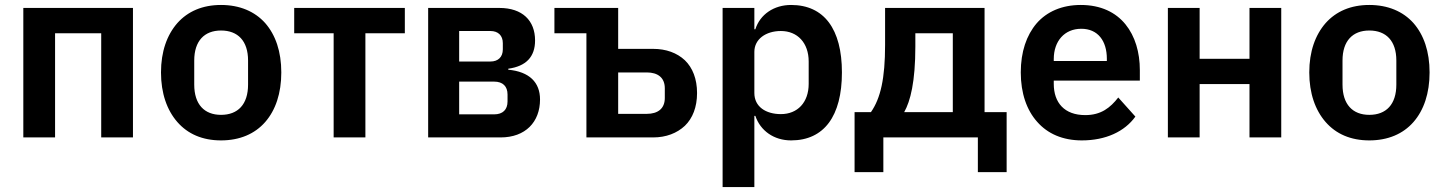

<svg xmlns="http://www.w3.org/2000/svg" viewBox="-20 -554 5822 774"><path d="M74 -522H516V0H388V-420H202V0H74Z M871 12C796 12 737 -14 695 -62C653 -110 629 -178 629 -262C629 -346 653 -413 695 -461C737 -508 796 -534 871 -534C946 -534 1007 -508 1049 -461C1091 -413 1114 -346 1114 -262C1114 -178 1091 -110 1049 -62C1007 -14 946 12 871 12ZM871 -91C939 -91 980 -133 980 -213V-310C980 -389 939 -431 871 -431C804 -431 763 -389 763 -310V-213C763 -133 804 -91 871 -91Z M1325 -420H1166V-522H1612V-420H1453V0H1325Z M1706 -522H1993C2086 -522 2137 -471 2137 -391C2137 -325 2101 -287 2029 -277V-273C2114 -265 2157 -222 2157 -153C2157 -62 2098 0 1998 0H1706ZM1972 -93C2007 -93 2026 -112 2026 -145V-173C2026 -206 2007 -225 1972 -225H1831V-93ZM1957 -306C1988 -306 2007 -324 2007 -355V-380C2007 -411 1988 -429 1957 -429H1831V-306Z M2344 -420H2215V-522H2472V-357H2613C2665 -357 2709 -341 2741 -311C2772 -281 2790 -236 2790 -179C2790 -122 2772 -77 2741 -47C2709 -17 2665 0 2613 0H2344ZM2587 -95C2632 -95 2660 -116 2660 -159V-198C2660 -241 2632 -262 2587 -262H2472V-95Z M2893 -522H3021V-436H3025C3044 -496 3100 -534 3169 -534C3302 -534 3374 -437 3374 -262C3374 -86 3302 12 3169 12C3100 12 3045 -27 3025 -87H3021V200H2893ZM3128 -94C3195 -94 3240 -141 3240 -216V-306C3240 -381 3195 -429 3128 -429C3067 -429 3021 -396 3021 -345V-179C3021 -124 3067 -94 3128 -94Z M3425 -102H3491C3530 -158 3548 -238 3548 -373V-522H3949V-102H4038V140H3922V0H3541V140H3425ZM3821 -102V-420H3670V-367C3670 -224 3650 -146 3625 -102Z M4341 12C4264 12 4203 -15 4161 -63C4119 -110 4095 -178 4095 -262C4095 -345 4118 -412 4159 -460C4200 -507 4261 -534 4337 -534C4418 -534 4478 -504 4517 -456C4556 -408 4575 -343 4575 -271V-229H4228V-216C4228 -140 4271 -90 4355 -90C4419 -90 4456 -120 4488 -161L4557 -84C4514 -24 4438 12 4341 12ZM4339 -438C4271 -438 4228 -388 4228 -316V-308H4442V-317C4442 -389 4406 -438 4339 -438Z M4688 -522H4816V-317H5017V-522H5145V0H5017V-215H4816V0H4688Z M5500 12C5425 12 5366 -14 5324 -62C5282 -110 5258 -178 5258 -262C5258 -346 5282 -413 5324 -461C5366 -508 5425 -534 5500 -534C5575 -534 5636 -508 5678 -461C5720 -413 5743 -346 5743 -262C5743 -178 5720 -110 5678 -62C5636 -14 5575 12 5500 12ZM5500 -91C5568 -91 5609 -133 5609 -213V-310C5609 -389 5568 -431 5500 -431C5433 -431 5392 -389 5392 -310V-213C5392 -133 5433 -91 5500 -91Z"/></svg>

Font: Plexus Sans SemiBold
Style: Regular
Weight: 600
Version: Version 2.001;PS 002.001;hotconv 1.0.70;makeotf.lib2.5.58329